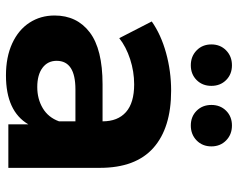

<svg xmlns="http://www.w3.org/2000/svg" viewBox="-97 -693 798 644"><g transform="rotate(90 302.0 -371.0)"><path d="M543 -307V0H397V-67Q353 8 233 8Q171 8 125.5 -13Q80 -34 56 -71Q32 -108 32 -155Q32 -230 88.5 -273Q145 -316 263 -316H387Q387 -367 356 -394.5Q325 -422 263 -422Q220 -422 178.5 -408.5Q137 -395 108 -372L52 -481Q96 -512 157.5 -529Q219 -546 284 -546Q409 -546 476 -486.5Q543 -427 543 -307ZM387 -170V-225H280Q184 -225 184 -162Q184 -132 207.5 -114.5Q231 -97 272 -97Q312 -97 343 -115.5Q374 -134 387 -170ZM129 -681Q129 -711 149 -730.5Q169 -750 199 -750Q229 -750 248.5 -730.5Q268 -711 268 -681Q268 -651 248.5 -631.5Q229 -612 199 -612Q169 -612 149 -631.5Q129 -651 129 -681ZM332 -681Q332 -711 351.5 -730.5Q371 -750 401 -750Q431 -750 451 -730.5Q471 -711 471 -681Q471 -651 451 -631.5Q431 -612 401 -612Q371 -612 351.5 -631.5Q332 -651 332 -681Z"/></g></svg>

Font: APTA Sans Regular
Style: Bold Italic
Weight: 700
Version: Version 7.200